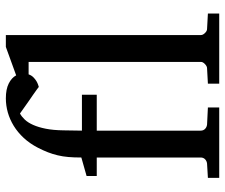

<svg xmlns="http://www.w3.org/2000/svg" viewBox="-77 -700 777 663"><g transform="rotate(-90 311.5 -368.5)"><path d="M354 0V-39.1L407.2 -42Q414.1 -42 421.6 -49.1Q429.2 -56.2 429.2 -63V-658.2H386.2Q382.8 -648.4 376.2 -641.8Q369.6 -635.3 363 -631.3Q356.4 -627.4 350.6 -625.5Q344.7 -623.5 342.8 -623Q341.8 -624 334.7 -629.2Q327.6 -634.3 317.6 -641.4Q307.6 -648.4 296.1 -656.2Q284.7 -664.1 274.9 -671.1Q265.1 -678.2 258.3 -682.9Q251.5 -687.5 251 -688Q240.2 -682.1 230 -671.4Q219.7 -660.6 211.7 -642.6Q203.6 -624.5 198.5 -598.9Q193.4 -573.2 192.9 -538.1L191.9 -474.1H315.9V-422.9H191.9V-64Q191.9 -54.7 198 -48.8Q204.1 -43 212.9 -42L272 -39.1V0H28.8V-39.1L78.1 -42Q86.9 -43 93 -48.8Q99.1 -54.7 99.1 -64V-422.9H35.2V-458L99.1 -476.1Q99.1 -501 100.8 -520.8Q102.5 -540.5 106.7 -557.9Q110.8 -575.2 117.2 -591.6Q123.5 -607.9 132.8 -626Q147.5 -654.3 166.7 -675Q186 -695.8 208.3 -709.5Q230.5 -723.1 254.6 -730Q278.8 -736.8 303.2 -736.8Q335 -736.8 354.7 -726.8Q374.5 -716.8 382.8 -701.2L481 -736.8H522V-63Q522 -56.2 529.1 -49.1Q536.1 -42 543 -42L596.2 -39.1V0Z"/></g></svg>

Font: Charis SIL APac
Style: Regular
Weight: 400
Foundry: SIL International
Version: Version 5.000